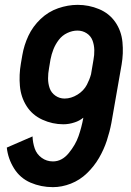

<svg xmlns="http://www.w3.org/2000/svg" viewBox="-20 -763 540 791"><path d="M198 8Q149 8 106 -10.5Q63 -29 38 -69Q13 -109 8 -155L114 -201Q115 -175 123 -151.5Q131 -128 151.5 -113Q172 -98 198 -98Q235 -98 263 -132Q291 -166 303.5 -202Q316 -238 323 -276V-278Q307 -265 288 -259Q265 -251 241 -251Q196 -251 154.5 -270Q113 -289 89.5 -326Q66 -363 62 -409Q58 -455 66 -501L72 -536Q79 -577 97 -615.5Q115 -654 147 -684.5Q179 -715 219.5 -729Q260 -743 300 -743Q346 -743 388 -725.5Q430 -708 455 -672Q480 -636 484.5 -589.5Q489 -543 481 -497L439 -257Q432 -220 420 -183.5Q408 -147 388 -112.5Q368 -78 338.5 -49.5Q309 -21 272 -6.5Q235 8 198 8ZM246 -357Q273 -357 299 -373Q325 -389 338 -414Q349 -435 355 -457L365 -516Q369 -536 368.5 -557Q368 -578 361 -596.5Q354 -615 337 -626Q320 -637 299 -637Q278 -637 257 -627Q236 -617 222 -598.5Q208 -580 200 -559.5Q192 -539 188 -518L182 -482Q178 -461 178 -440Q178 -419 184.5 -400Q191 -381 208 -369Q225 -357 246 -357Z"/></svg>

Font: Iosevka SS08
Style: Bold Italic
Weight: 700
Italic angle: -10°
Monospace: yes
Designer: Belleve Invis
Foundry: Belleve Invis
Version: 2.1.0; ttfautohint (v1.8.2)